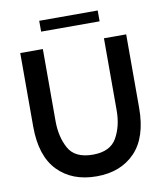

<svg xmlns="http://www.w3.org/2000/svg" viewBox="-93 -926 869 1012"><g transform="rotate(-10 342.0 -420.0)"><path d="M58 -700H179V-314Q179 -230 213 -168Q247 -106 343 -106Q436 -106 471 -168Q506 -230 506 -314V-700H625V-307Q625 -149 548.5 -69.5Q472 10 343 10Q212 10 135 -69.5Q58 -149 58 -307ZM186 -850H499V-792H186Z"/></g></svg>

Font: Lopes Sans SemiBold
Style: Regular
Weight: 600
Designer: Gabriel Lam, Diego Maldonado
Foundry: TypeRant, Foresti Design
Version: Version 4.000